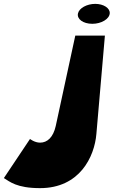

<svg xmlns="http://www.w3.org/2000/svg" viewBox="-151 -600 615 992"><path d="M341 -580C384 -580 418 -558 416 -531C414 -502 373 -477 326 -477C278 -477 245 -502 252 -531C258 -558 298 -580 341 -580ZM137 51C124 109 94 137 56 137C28 137 4 118 4 118L-131 320C-101 338 -66 372 56 372C260 372 337 211 347 92L391 -416H238Z"/></svg>

Font: Hussar Milosc
Style: Bold
Weight: 700
Foundry: Cannot Into Space Fonts
Version: Version 1.02